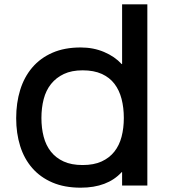

<svg xmlns="http://www.w3.org/2000/svg" viewBox="-20 -860 793 890"><path d="M663 0H546V-62H544Q478 10 354 10Q279 10 223 -14Q167 -38 129.5 -81Q92 -124 73.5 -183Q55 -242 55 -312Q55 -383 73.5 -443Q92 -503 129.5 -547Q167 -591 223 -615.5Q279 -640 354 -640Q413 -640 462.5 -619Q512 -598 544 -563H546V-840H663ZM554 -313Q554 -361 543.5 -401.5Q533 -442 510.5 -471.5Q488 -501 451.5 -517.5Q415 -534 363 -534Q312 -534 276 -517Q240 -500 216.5 -470.5Q193 -441 182.5 -400.5Q172 -360 172 -313Q172 -266 182.5 -226Q193 -186 216 -157Q239 -128 275 -111.5Q311 -95 363 -95Q415 -95 451 -111.5Q487 -128 510 -157Q533 -186 543.5 -226Q554 -266 554 -313Z"/></svg>

Font: Sinkin Sans 500 Medium
Style: 500 Medium
Weight: 500
Designer: Keith Bates
Foundry: K-Type
Version: Sinkin Sans (version 1.0)  by Keith Bates   •   © 2014   www